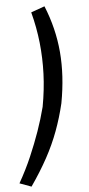

<svg xmlns="http://www.w3.org/2000/svg" viewBox="-93 -753 454 981"><g transform="rotate(-5 134.0 -263.0)"><path d="M28 193 -32 171Q6 104 33.5 40Q61 -24 82.5 -85Q104 -146 120 -208Q136 -295 139 -376Q142 -457 133.5 -536Q125 -615 104 -694L174 -719Q222 -602 232.5 -480Q243 -358 217 -218Q200 -146 175 -78.5Q150 -11 114 55Q78 121 28 193Z"/></g></svg>

Font: Nunito Sans 10pt Condensed SemiBold
Style: Italic
Weight: 600
Width: 3
Italic angle: -9°
Designer: Vernon Adams
Foundry: Vernon Adams
Version: Version 3.101;gftools[0.9.27]